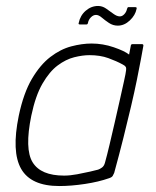

<svg xmlns="http://www.w3.org/2000/svg" viewBox="-20 -618 524 644"><path d="M179 6Q84 6 51 -51.5Q18 -109 43 -230Q59 -306 87 -353.5Q115 -401 149 -427Q183 -453 219 -462.5Q255 -472 287 -472Q325 -472 361.5 -459.5Q398 -447 413 -435L419 -466Q419 -468 421 -469Q423 -470 424 -470H456Q461 -470 461 -465Q458 -448 452.5 -418.5Q447 -389 439 -349.5Q431 -310 419.5 -261Q408 -212 394 -156Q380 -100 363 -38Q361 -33 358 -28Q355 -23 345 -20Q311 -8 265 -1Q219 6 179 6ZM195 -29Q215 -29 239 -33.5Q263 -38 282.5 -42.5Q302 -47 309 -49Q315 -51 322 -56Q329 -61 332 -72Q339 -97 347.5 -133Q356 -169 365 -208Q374 -247 382 -283Q390 -319 396 -346Q402 -373 403 -383Q404 -390 401.5 -394Q399 -398 391 -402Q371 -413 343.5 -423Q316 -433 280 -433Q257 -433 229 -426Q201 -419 173.5 -398.5Q146 -378 122.5 -337.5Q99 -297 85 -230Q62 -118 89.5 -73.5Q117 -29 195 -29ZM248 -536Q242 -536 244 -541Q249 -566 267.5 -582Q286 -598 309 -598Q323 -598 335.5 -589.5Q348 -581 360 -572Q372 -563 382 -563Q390 -563 397 -570.5Q404 -578 406 -588Q407 -591 408 -592.5Q409 -594 410 -594H434Q440 -594 438 -588Q434 -567 415.5 -549.5Q397 -532 375 -532Q359 -532 345.5 -541Q332 -550 321.5 -559Q311 -568 302 -568Q293 -568 285 -560Q277 -552 275 -541Q274 -536 270 -536Z"/></svg>

Font: Glory ExtraLight
Style: Italic
Weight: 250
Italic angle: -12°
Version: Version 1.011